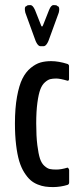

<svg xmlns="http://www.w3.org/2000/svg" viewBox="-20 -741 324 766"><path d="M141.6 -556.6Q127.9 -556.6 116.2 -593.8L81.1 -690.4Q79.1 -699.2 79.1 -705.1Q79.1 -716.3 86.4 -716.8Q86.4 -720.7 101.6 -720.7Q110.8 -720.7 119.6 -701.2L142.6 -643.1Q144.5 -635.3 147.9 -635.3Q149.9 -635.3 152.8 -643.1L175.8 -701.2Q183.6 -720.7 193.4 -720.7Q208.5 -720.7 208.5 -716.8Q216.3 -716.3 216.3 -703.6Q216.3 -698.2 214.4 -690.4L179.2 -593.8Q167.5 -556.6 153.8 -556.6ZM192.9 5.4Q175.3 5.4 160.9 3.4Q146.5 1.5 130.1 -5.1Q113.8 -11.7 101.3 -22.7Q88.9 -33.7 76.7 -53Q64.5 -72.3 56.6 -98.6Q48.8 -125 44.2 -163.1Q39.6 -201.2 39.6 -248.5Q39.6 -309.6 47.9 -355.2Q56.2 -400.9 69.6 -427.5Q83 -454.1 102.8 -470.2Q122.6 -486.3 141.6 -491.7Q160.6 -497.1 184.1 -497.1Q213.9 -497.1 249.5 -485.8Q251.5 -485.4 253.4 -482.9Q255.4 -480.5 255.4 -478.5V-426.8Q255.9 -423.3 253.9 -420.7Q252 -418 249.5 -418.9Q219.7 -427.7 204.6 -427.7Q190.4 -427.7 180.7 -425.3Q170.9 -422.9 159.4 -412.8Q147.9 -402.8 140.9 -384.3Q133.8 -365.7 129.2 -331.3Q124.5 -296.9 124.5 -248.5Q124.5 -197.8 128.9 -162.4Q133.3 -127 139.6 -107.9Q146 -88.9 157.5 -78.9Q168.9 -68.8 178.7 -66.7Q188.5 -64.5 204.6 -64.5Q224.1 -64.5 249.5 -72.3Q251.5 -71.8 253.7 -68.4Q255.9 -64.9 255.9 -62V-13.7Q255.9 -5.4 249.5 -3.4Q222.7 4.9 192.9 5.4Z"/></svg>

Font: BenchNine
Style: Bold
Weight: 700
Version: Version 1 ; ttfautohint (v0.92.18-e454-dirty) -l 8 -r 50 -G 